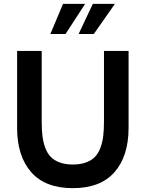

<svg xmlns="http://www.w3.org/2000/svg" viewBox="-20 -965 758 999"><path d="M321 -788H242L308 -945H423ZM468 -788H389L463 -945H578ZM69 -300V-700H197V-333Q197 -290 200.8 -258Q204.5 -226 215.2 -196.8Q226 -167.5 243.8 -149Q261.5 -130.5 290.5 -119.8Q319.5 -109 359 -109Q398.5 -109 427.5 -119.8Q456.5 -130.5 474.2 -149Q492 -167.5 502.8 -196.8Q513.5 -226 517.2 -258Q521 -290 521 -333V-700H649V-300Q649 -153 576 -69.5Q503 14 359 14Q215 14 142 -69.5Q69 -153 69 -300Z"/></svg>

Font: Cabin
Style: Bold
Weight: 700
Designer: Pablo Impallari
Foundry: Pablo Impallari. http://www.impallari.com Igino Marini. http://www.ikern.com
Version: Version 3.001;hotconv 1.0.109;makeotfexe 2.5.65596